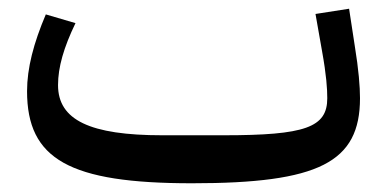

<svg xmlns="http://www.w3.org/2000/svg" viewBox="-20 -408 887 440"><path d="M420 12C711 12 805 -36 805 -183C805 -209 802 -248 793 -303L780 -388L703 -376L718 -291C728 -236 730 -204 730 -183C730 -116 680 -98 492 -98H352C186 -98 113 -133 113 -213C113 -254 126 -299 153 -355L85 -375C57 -309 42 -252 42 -199C42 -43 139 12 420 12Z"/></svg>

Font: IBM Plex Arabic Text
Style: Regular
Weight: 450
Designer: Mike Abbink, Paul van der Laan, Pieter van Rosmalen, Wael Morcos, Khajak Apelian
Foundry: Bold Monday
Version: Version 1.0